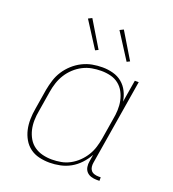

<svg xmlns="http://www.w3.org/2000/svg" viewBox="-138 -860 876 973"><g transform="rotate(20 300.0 -373.5)"><path d="M239 8Q210 8 182.5 1.5Q155 -5 133.5 -21Q112 -37 98.5 -60.5Q85 -84 79 -110.5Q73 -137 73.5 -166Q74 -195 79 -223L97 -333Q102 -360 110.5 -387Q119 -414 134.5 -438Q150 -462 172 -482Q194 -502 220 -515Q246 -528 273 -533Q300 -538 328 -538Q357 -538 385 -530.5Q413 -523 434 -505.5Q455 -488 467.5 -463Q480 -438 484 -410L504 -530H525L449 -68Q447 -57 448.5 -45.5Q450 -34 456.5 -26Q463 -18 474 -14.5Q485 -11 496 -11H509V8H493Q478 8 463.5 3.5Q449 -1 439.5 -11.5Q430 -22 427.5 -37.5Q425 -53 428 -68L434 -105Q419 -78 398 -55.5Q377 -33 351 -18.5Q325 -4 296 2Q267 8 239 8ZM245 -11Q269 -11 294 -15.5Q319 -20 342 -32.5Q365 -45 384 -63.5Q403 -82 416.5 -104Q430 -126 437.5 -150.5Q445 -175 449 -199L467 -309Q472 -334 473 -360Q474 -386 469 -410Q464 -434 452.5 -455.5Q441 -477 422 -492Q403 -507 378.5 -513Q354 -519 328 -519Q303 -519 278 -514.5Q253 -510 229.5 -498Q206 -486 186 -467.5Q166 -449 152 -426.5Q138 -404 130 -379.5Q122 -355 118 -330L100 -220Q95 -194 94.5 -168Q94 -142 99.5 -118Q105 -94 117.5 -72.5Q130 -51 150 -37Q170 -23 194.5 -17Q219 -11 245 -11ZM432 -606 343 -745 363 -755 448 -614ZM262 -606 173 -745 193 -755 278 -614Z"/></g></svg>

Font: Iosevka Curly Slab ThEx
Style: Italic
Weight: 100
Width: 7
Italic angle: -9°
Monospace: yes
Designer: Belleve Invis
Foundry: Belleve Invis
Version: Version 11.1.0; ttfautohint (v1.8.3)